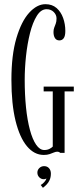

<svg xmlns="http://www.w3.org/2000/svg" viewBox="-20 -730 389 917"><path d="M189 10Q143.5 10 108.8 -31.5Q74 -73 54.2 -153.2Q34.5 -233.5 34.5 -349Q34.5 -467 58.2 -547.5Q82 -628 119.2 -669Q156.5 -710 197 -710Q229 -710 250 -691.8Q271 -673.5 281.5 -644.2Q292 -615 292 -582Q292 -558.5 284.5 -547.8Q277 -537 263.5 -537Q249.5 -537 242.5 -548Q235.5 -559 235.5 -577Q235.5 -589 239 -598Q242.5 -607 246.2 -617Q250 -627 250 -642Q250 -659 236.8 -672.5Q223.5 -686 202.5 -686Q175.5 -686 155.8 -654.2Q136 -622.5 123.2 -571.5Q110.5 -520.5 104.2 -461.8Q98 -403 98 -349Q98 -278.5 104.2 -217.2Q110.5 -156 122.8 -110.2Q135 -64.5 152.5 -39Q170 -13.5 191.5 -13.5Q206 -13.5 216.5 -19Q227 -24.5 232 -30V-293.5H188.5V-316.5H332.5V-293.5H288.5V0H267.5Q267 -1 263.2 -3.2Q259.5 -5.5 253 -5.5Q246.5 -5.5 237.5 -1.8Q228.5 2 217 6Q205.5 10 189 10ZM185 167 174.5 153.5Q182.5 149.5 191.2 140Q200 130.5 201.5 122Q197 126 189.5 126Q176.5 126 167.5 116.8Q158.5 107.5 158.5 94.5Q158.5 81.5 168 72.5Q177.5 63.5 190.5 63.5Q205.5 63.5 214.2 73.5Q223 83.5 223 99Q223 116.5 217 129.8Q211 143 202 152Q193 161 185 167Z"/></svg>

Font: Imbue 48pt Light
Style: Regular
Weight: 300
Designer: Tyler Finck
Foundry: Etcetera Type Company
Version: Version 1.102